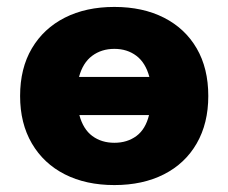

<svg xmlns="http://www.w3.org/2000/svg" viewBox="-20 -523 659 554"><path d="M310 11Q228 11 167 -20Q106 -51 72 -109Q38 -167 38 -246Q38 -326 72 -383.5Q106 -441 167 -472Q228 -503 310 -503Q392 -503 453 -472Q514 -441 547.5 -383.5Q581 -326 581 -246Q581 -167 547.5 -109Q514 -51 453 -20Q392 11 310 11ZM310 -111Q347 -111 373.5 -130.5Q400 -150 410 -191H209Q220 -150 246.5 -130.5Q273 -111 310 -111ZM208 -301H411Q400 -342 373.5 -362Q347 -382 310 -382Q273 -382 246 -362Q219 -342 208 -301Z"/></svg>

Font: Chiron GoRound TC H
Style: Regular
Weight: 900
Designer: Ryoko NISHIZUKA 西塚涼子 (kana, bopomofo & ideographs); Paul D. Hunt (Latin, Greek & Cyrillic); Sandoll Communications 산돌커뮤니
Foundry: Adobe
Version: Version 1.000;hotconv 1.1.1;makeotfexe 2.6.0